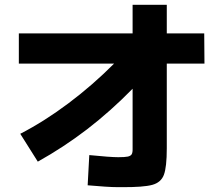

<svg xmlns="http://www.w3.org/2000/svg" viewBox="-20 -774 904 801"><path d="M456.1 -508.8H58.6V-634.8H533.2V-753.9H675.8V-634.8H832L833 -508.8H675.8V-155.3Q675.8 -77.1 663.8 -44.9Q651.9 -12.7 615 -2.7Q578.1 7.3 488.3 6.8H472.7Q448.7 6.8 417 4.6Q385.3 2.4 345.7 -1L352.5 -127Q440.4 -118.2 473.6 -118.2Q501.5 -118.2 513.4 -120.8Q525.4 -123.5 529.5 -130.6Q533.7 -137.7 533.2 -154.3V-403.8Q440.9 -309.6 343.3 -234.6Q245.6 -159.7 137.7 -99.6L64.5 -215.8Q165 -267.6 265.9 -343.3Q366.7 -418.9 456.1 -508.8Z"/></svg>

Font: Pretendard GOV ExtraBold
Style: Regular
Weight: 800
Designer: Base glyphs from Inter by Rasmus Andersson; Hangeul glyphs from Noto Sans CJK(Source Han Sans) by Jang Soo-young and Kan
Foundry: Kil Hyung-jin
Version: Version 1.309